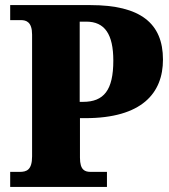

<svg xmlns="http://www.w3.org/2000/svg" viewBox="-20 -734 663 754"><path d="M20 0H400V-59H337C314 -59 294 -65 294 -115V-270H315C537 -270 620 -368 620 -500C620 -643 531 -714 335 -714H20V-655H62C83 -655 106 -648 106 -598V-120C106 -66 84 -59 57 -59H20ZM306 -334H293V-649H319C391 -649 425 -600 425 -496C425 -380 388 -334 306 -334Z"/></svg>

Font: Noto Serif Tamil SemiCondensed Black
Style: Italic
Weight: 900
Width: 4
Italic angle: -12°
Designer: Indian Type Foundry, Tom Grace, and the Monotype Design Team
Foundry: Monotype Imaging Inc.
Version: Version 2.003